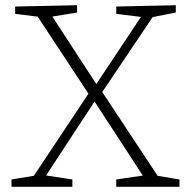

<svg xmlns="http://www.w3.org/2000/svg" viewBox="-20 -715 730 735"><path d="M590 -32 571 -44 667 -28V0H425V-28L535 -44L533 -33L335 -337H349L149 -32L145 -45L257 -28V0H24V-28L121 -44L103 -32L325 -366L324 -348L118 -661L134 -650L38 -662V-690L275 -695V-667L171 -650L175 -660L356 -382L342 -383L526 -660L530 -649L425 -662V-690L653 -695V-667L556 -648L572 -661L365 -353L366 -371Z"/></svg>

Font: Bitter Thin Light
Style: Regular
Weight: 300
Version: Version 2.002